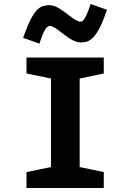

<svg xmlns="http://www.w3.org/2000/svg" viewBox="-20 -944 654 964"><path d="M236 -655H380V0H236ZM113 -575V-655H501V-575L309 -535ZM113 -80 309 -120 501 -80V0H113ZM517 -895Q498 -838 480.5 -804.5Q463 -771 447.5 -755.5Q432 -740 417 -735.5Q402 -731 388 -731Q369 -731 349.5 -740Q330 -749 300 -772Q263 -801 250 -807.5Q237 -814 229 -814Q224 -814 217 -808.5Q210 -803 200.5 -784.5Q191 -766 178 -725L96 -754Q116 -811 133 -844.5Q150 -878 165.5 -893.5Q181 -909 196 -913.5Q211 -918 225 -918Q245 -918 264 -909Q283 -900 313 -877Q350 -848 363.5 -841.5Q377 -835 384 -835Q390 -835 396.5 -840.5Q403 -846 412.5 -865Q422 -884 435 -924Z"/></svg>

Font: Intel One Mono Light
Style: Regular
Weight: 300
Monospace: yes
Designer: Fred Shallcrass
Foundry: Frere-Jones Type LLC
Version: Version 1.004